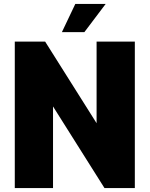

<svg xmlns="http://www.w3.org/2000/svg" viewBox="-20 -954 759 974"><path d="M55 0V-743H209L470 -329V-743H664V0H510L249 -414V0ZM294 -791 362 -934H516L408 -791Z"/></svg>

Font: Exo Thin Black
Style: Regular
Weight: 900
Version: Version 2.000